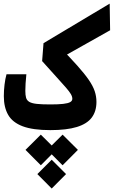

<svg xmlns="http://www.w3.org/2000/svg" viewBox="-20 -725 638 1077"><path d="M262.2 4.9Q164.6 4.9 107.4 -16.6Q50.3 -38.1 25.9 -80.6Q1.5 -123 1.5 -185.5Q1.5 -217.3 5.4 -250Q9.3 -282.7 16.6 -308.6H127.9Q125 -283.2 123.5 -256.8Q122.1 -230.5 122.1 -215.3Q122.1 -191.9 126.2 -177Q130.4 -162.1 144 -153.8Q157.7 -145.5 185.8 -142.3Q213.9 -139.2 262.2 -139.2Q307.6 -139.2 334.7 -142.3Q361.8 -145.5 373.8 -152.3Q385.7 -159.2 385.7 -170.9Q385.7 -183.1 377.4 -197.3Q369.1 -211.4 350.1 -233.4Q331.1 -255.4 298.3 -291.3Q265.6 -327.1 216.3 -382.3L224.1 -482.9L595.2 -704.6L597.7 -555.2L287.1 -380.4L310.5 -466.8Q373 -402.3 413.8 -356.7Q454.6 -311 478 -276.9Q501.5 -242.7 511.2 -213.6Q521 -184.6 521 -153.3Q521 -100.6 494.6 -65.4Q468.3 -30.3 411.1 -12.7Q354 4.9 262.2 4.9ZM270 170.9 350.6 251.5 270 332.5 189.5 251.5ZM331.1 30.3 417 115.7 331.1 202.1 245.1 115.7ZM209 30.3 294.9 115.7 209 202.1 123 115.7Z"/></svg>

Font: Cascadia Mono
Style: Regular
Weight: 400
Monospace: yes
Designer: Aaron Bell
Foundry: Saja Typeworks
Version: Version 2404.023